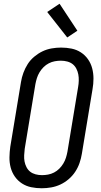

<svg xmlns="http://www.w3.org/2000/svg" viewBox="-20 -997 540 1025"><path d="M203 8Q174 8 147 2.5Q120 -3 97.5 -17.5Q75 -32 59.5 -54Q44 -76 37 -102.5Q30 -129 30.5 -157.5Q31 -186 35 -214L92 -559Q96 -584 105 -608.5Q114 -633 128 -655Q142 -677 163 -694.5Q184 -712 207 -723Q230 -734 255.5 -738.5Q281 -743 306 -743Q335 -743 362 -737.5Q389 -732 411.5 -717.5Q434 -703 449.5 -681Q465 -659 472 -632.5Q479 -606 479 -577.5Q479 -549 474 -521L417 -176Q413 -151 404.5 -126.5Q396 -102 381.5 -80Q367 -58 346.5 -40.5Q326 -23 302.5 -12Q279 -1 253.5 3.5Q228 8 203 8ZM204 -62Q220 -62 236.5 -65Q253 -68 268.5 -76Q284 -84 296.5 -96.5Q309 -109 318 -124Q327 -139 332 -155Q337 -171 340 -187L397 -532Q400 -549 400.5 -566.5Q401 -584 398 -600Q395 -616 387.5 -630.5Q380 -645 368 -654.5Q356 -664 339.5 -668.5Q323 -673 305 -673Q289 -673 272.5 -670Q256 -667 240.5 -659Q225 -651 212.5 -638.5Q200 -626 191 -611Q182 -596 177 -580Q172 -564 169 -548L112 -203Q110 -186 109 -168.5Q108 -151 111 -135Q114 -119 121.5 -104.5Q129 -90 141 -80.5Q153 -71 169.5 -66.5Q186 -62 204 -62ZM339 -797 232 -933 298 -977 393 -833Z"/></svg>

Font: Iosevka Custom
Style: Italic
Weight: 400
Italic angle: -9°
Monospace: yes
Designer: Belleve Invis
Foundry: Belleve Invis
Version: Version 30.3.3; ttfautohint (v1.8.3)